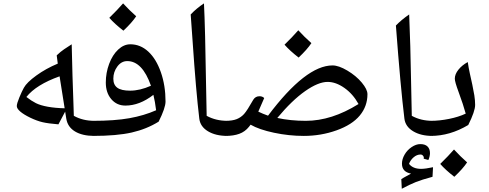

<svg xmlns="http://www.w3.org/2000/svg" viewBox="-20 -800 2911 1144"><path d="M328.1 -59.1Q267.6 -64 233.9 -71.8Q200.2 -79.6 160.6 -98.6Q121.1 -117.7 100.6 -135.5Q80.1 -153.3 80.1 -168Q80.1 -183.1 95.5 -220Q110.8 -256.8 122.1 -276.9Q139.2 -308.6 196.5 -350.1Q253.9 -391.6 324.2 -420.9L317.9 -470.2Q341.3 -492.7 362.5 -506.8Q383.8 -521 407.2 -536.1Q411.6 -335.4 417.5 -185.1L419.9 -109.9Q473.1 -80.1 542 -80.1Q551.8 -80.1 551.8 -69.8V0Q551.8 9.8 542 9.8Q470.7 9.8 426.8 -16.8Q382.8 -43.5 375 -92.8L368.2 -134.8ZM365.2 -154.8 335 -345.2Q195.3 -295.4 137.2 -222.2Q167.5 -198.7 194.3 -185.3Q221.2 -171.9 264.6 -164.1Q308.1 -156.2 365.2 -154.8Z M910.2 -143.1Q903.8 -194.8 894 -234.9Q811.5 -170.9 727.1 -170.9Q675.8 -170.9 643.1 -209.2Q610.4 -247.6 610.4 -308.1Q610.4 -366.2 630.4 -419.7Q650.4 -473.1 684.1 -504.6Q717.8 -536.1 756.3 -536.1Q816.4 -536.1 863.5 -492.7Q910.6 -449.2 938.5 -369.6Q966.3 -290 966.3 -194.8Q966.3 -157.2 925.3 -75.2Q854 -30.8 765.1 -10.5Q676.3 9.8 533.2 9.8Q522.5 9.8 522.5 -1V-68.8Q522.5 -80.1 533.2 -80.1Q663.6 -80.1 751 -95.7Q838.4 -111.3 910.2 -143.1ZM755.4 -259.8Q813.5 -259.8 879.4 -289.1Q828.1 -436 738.3 -436Q703.1 -436 679.2 -403.8Q655.3 -371.6 655.3 -331.1Q655.3 -294.4 679.2 -277.1Q703.1 -259.8 755.4 -259.8ZM791.5 -703.1Q766.6 -665.5 715.3 -617.2Q663.1 -657.7 631.3 -693.8Q681.2 -742.7 713.4 -779.8Q752 -737.8 791.5 -703.1Z M1195.3 -779.8Q1202.6 -636.7 1208 -282.2L1211.4 -109.9Q1265.6 -80.1 1334.5 -80.1Q1344.2 -80.1 1344.2 -69.8V0Q1344.2 9.8 1334.5 9.8Q1265.1 9.8 1219.2 -17.8Q1173.3 -45.4 1167.5 -92.8Q1147.9 -254.9 1127.4 -557.1L1116.2 -713.9Q1150.9 -750.5 1195.3 -779.8Z M1835.4 -543Q1810.5 -505.4 1759.3 -457Q1707 -497.6 1675.3 -533.7Q1725.1 -582.5 1757.3 -619.6Q1795.9 -577.6 1835.4 -543ZM1526.4 -226.6Q1543.5 -226.6 1554.2 -215.8L1519 -134.8Q1545.4 -122.1 1577.1 -110.8Q1801.8 -410.2 1961.4 -410.2Q1998 -410.2 2049.8 -379.4Q2101.6 -348.6 2135.5 -308.1Q2169.4 -267.6 2169.4 -238.8Q2169.4 -167 2123.8 -111.8Q2078.1 -56.6 1985.4 -23.4Q1892.6 9.8 1790 9.8Q1701.7 9.8 1612.8 -9Q1523.9 -27.8 1473.1 -57.1L1463.4 -44.4Q1439.9 -15.1 1405.8 -2.7Q1371.6 9.8 1324.2 9.8Q1314.5 9.8 1314.5 0V-69.8Q1314.5 -80.1 1324.2 -80.1Q1365.2 -80.1 1390.6 -90.3Q1416 -100.6 1434.3 -120.8Q1452.6 -141.1 1489.3 -206.1Q1502 -226.6 1526.4 -226.6ZM1932.1 -312Q1876.5 -312 1798.1 -257.1Q1719.7 -202.1 1632.3 -97.2Q1710 -80.1 1802.2 -80.1Q1956.1 -80.1 2116.2 -180.2Q2083 -240.2 2032 -276.1Q1981 -312 1932.1 -312Z M2418 -713.9Q2425.8 -530.3 2429.2 -319.8Q2431.2 -189.5 2433.6 -109.9Q2487.8 -80.1 2556.6 -80.1Q2566.9 -80.1 2566.9 -69.8V0Q2566.9 9.8 2556.6 9.8Q2487.3 9.8 2441.4 -18.1Q2395.5 -45.9 2389.6 -92.8Q2366.7 -278.3 2338.9 -647.9Q2370.6 -681.2 2418 -713.9ZM2504.4 145.5 2505.4 139.6Q2505.4 133.3 2500 127Q2494.6 120.6 2486.3 120.6Q2463.9 120.6 2444.8 137Q2425.8 153.3 2417 176.3Q2440.4 206.1 2488.8 206.1Q2515.1 206.1 2560.1 196.3L2557.1 253.4Q2493.2 270.5 2457.3 284.9Q2421.4 299.3 2374 324.7L2371.1 267.6Q2384.8 258.3 2399.9 250.5Q2415 242.7 2429.2 234.4Q2375 224.6 2375 175.3Q2375 148.4 2390.6 121.3Q2406.2 94.2 2432.6 76.4Q2459 58.6 2484.4 58.6Q2512.7 58.6 2527.3 72.8Q2542 86.9 2542 113.3Q2542 121.6 2539.1 133.8Q2536.1 146 2532.2 153.3Z M2546.9 9.8Q2537.1 9.8 2537.1 0V-69.8Q2537.1 -80.1 2546.9 -80.1Q2599.1 -80.1 2655.8 -91.6Q2712.4 -103 2754.9 -123Q2740.7 -175.3 2712.4 -252Q2689.9 -312.5 2689.9 -331.1Q2689.9 -357.9 2711.4 -384.8Q2732.9 -411.6 2767.1 -430.2Q2772 -396 2779.5 -362.1Q2787.1 -328.1 2794.2 -295.4Q2801.3 -262.7 2806.2 -232.2Q2811 -201.7 2811 -174.8Q2811 -137.2 2770 -55.2Q2661.1 9.8 2546.9 9.8ZM2763.2 167.5Q2738.3 205.1 2687 253.4Q2634.8 212.9 2603 176.8Q2652.8 127.9 2685.1 90.8Q2723.6 132.8 2763.2 167.5Z"/></svg>

Font: Droid Persian Naskh
Style: Regular
Weight: 400
Designer: Pascal Zoghbi
Foundry: Ascender Corporation
Version: Version 1.00